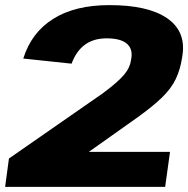

<svg xmlns="http://www.w3.org/2000/svg" viewBox="-31 -731 736 751"><path d="M4 -111 371 -366Q402 -389 422.5 -407Q443 -425 455 -439.5Q467 -454 473.5 -468.5Q480 -483 482 -500L483 -505Q488 -542 463.5 -561.5Q439 -581 386 -581Q335 -581 301 -556Q267 -531 249 -482L60 -502Q92 -604 177.5 -657.5Q263 -711 397 -711Q547 -711 621.5 -660.5Q696 -610 683 -517L681 -504Q674 -459 656.5 -422Q639 -385 603 -350Q567 -315 507 -272L181 -41L134 -137H634L615 0H-11Z"/></svg>

Font: Pathway Extreme 28pt ExtraBold
Style: Italic
Weight: 800
Italic angle: -8°
Designer: Eduardo Rodriguez Tunni
Foundry: Eduardo Rodriguez Tunni
Version: Version 1.001;gftools[0.9.26]